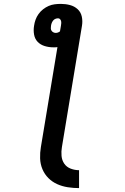

<svg xmlns="http://www.w3.org/2000/svg" viewBox="-20 -755 640 986"><path d="M386 211Q357 211 328 206.5Q299 202 273.5 190.5Q248 179 228.5 159.5Q209 140 198 114Q187 88 186 58.5Q185 29 190 0L275 -513Q269 -512 264 -512Q259 -512 253 -512Q231 -512 209.5 -518.5Q188 -525 173.5 -540Q159 -555 155 -577.5Q151 -600 155 -623Q157 -638 162.5 -653.5Q168 -669 178 -683Q188 -697 201.5 -707.5Q215 -718 230 -724.5Q245 -731 261 -733Q277 -735 293 -735Q317 -735 339.5 -729Q362 -723 378.5 -708Q395 -693 400 -670Q405 -647 401 -623L298 0Q294 23 296 45.5Q298 68 310 85.5Q322 103 343 111Q364 119 386 119ZM266 -586Q266 -586 266 -586Q266 -586 266 -586Q272 -586 277.5 -588Q283 -590 288 -594L293 -623Q294 -629 294.5 -635.5Q295 -642 293.5 -647.5Q292 -653 288 -657Q284 -661 278 -661Q271 -661 264 -658Q257 -655 252.5 -649Q248 -643 245.5 -636.5Q243 -630 242 -623Q241 -617 241 -610Q241 -603 244.5 -597.5Q248 -592 254 -589Q260 -586 266 -586Z"/></svg>

Font: Iosevka Curly SmBdExObl
Style: Regular
Weight: 600
Width: 7
Italic angle: -9°
Monospace: yes
Designer: Belleve Invis
Foundry: Belleve Invis
Version: Version 11.1.0; ttfautohint (v1.8.3)